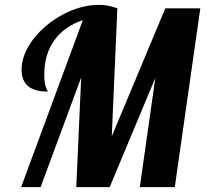

<svg xmlns="http://www.w3.org/2000/svg" viewBox="-20 -770 854 790"><path d="M320.8 -687Q244.6 -661.6 203.4 -604.2Q162.1 -546.9 162.1 -461.9Q162.1 -429.7 168.9 -411.1Q170.4 -405.8 173.8 -400.4Q175.8 -397 175.8 -393.1Q125 -393.1 98.1 -413.6Q68.8 -436 68.8 -483.9Q68.8 -515.1 81.5 -547.4Q94.2 -579.6 117.7 -609.9Q140.6 -639.2 171.1 -664.8Q201.7 -690.4 237.3 -709.5Q272.9 -729 311.3 -739.5Q349.6 -750 387.2 -750Q424.3 -750 462.9 -735.8L439.9 -209L660.2 -735.8H804.2L699.2 0H555.2L619.1 -449.2L431.2 0H293.9L314 -451.2L147 0H66.9Z"/></svg>

Font: Pattaya
Style: Regular
Weight: 400
Designer: Pablo Impallari / Thai characters Designed by Thanarat Vachiruckul and Suppakit Chalermlarp
Foundry: Pablo Impallari
Version: Version 2.000